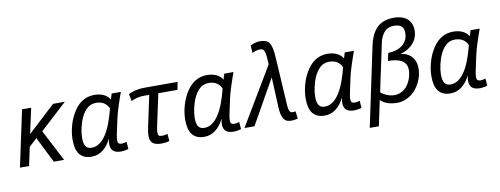

<svg xmlns="http://www.w3.org/2000/svg" viewBox="-72 -1136 4487 1723"><g transform="rotate(-10 2172.0 -274.5)"><path d="M335 0 217.8 -234.9 146 -168.9 109.9 0H26.9L136.2 -512.2H219.2L168.9 -280.8L418.9 -512.2H525.9L280.8 -286.1L429.2 0Z M1014.2 3.9Q1007.3 6.3 998.3 8.3Q989.3 10.3 980 11.7Q970.7 13.2 961.9 14.2Q953.1 15.1 947.3 15.1Q897.5 15.1 874.8 -6.1Q852.1 -27.3 852.1 -68.8Q852.1 -75.7 853.5 -89.1Q855 -102.5 858.4 -118.2Q826.7 -54.2 781.2 -19.5Q735.8 15.1 679.2 15.1Q641.1 15.1 613.8 3.2Q586.4 -8.8 568.8 -31.7Q551.3 -54.7 543.2 -88.1Q535.2 -121.6 535.2 -165Q535.2 -189 538.6 -217Q542 -245.1 549.1 -274.4Q556.2 -303.7 567.1 -333.3Q578.1 -362.8 593.3 -390.1Q631.3 -460 681.9 -493.4Q732.4 -526.9 796.4 -526.9Q845.2 -526.9 881.8 -509.5Q918.5 -492.2 937 -460Q940.9 -474.1 945.1 -487.8Q949.2 -501.5 953.1 -512.2H1036.1Q1023.9 -477.5 1012.5 -443.8Q1001 -410.2 991.5 -379.9Q981.9 -349.6 974.9 -324.2Q967.8 -298.8 964.4 -280.8L936 -148.9Q932.1 -130.4 930.2 -116Q928.2 -101.6 928.2 -90.8Q928.2 -67.9 937.7 -60.5Q947.3 -53.2 964.4 -53.2Q974.1 -53.2 986.3 -55.7Q998.5 -58.1 1009.3 -62ZM692.4 -64Q732.9 -64 766.4 -88.1Q799.8 -112.3 827.1 -155.3Q854.5 -198.2 876.2 -256.8Q897.9 -315.4 915 -383.8Q897.9 -420.4 868.7 -437.3Q839.4 -454.1 800.3 -454.1Q754.4 -454.1 722.4 -428Q690.4 -401.9 667 -355Q655.8 -332.5 647.5 -307.4Q639.2 -282.2 633.5 -257.3Q627.9 -232.4 625 -209Q622.1 -185.5 622.1 -166Q622.1 -110.8 639.6 -87.4Q657.2 -64 692.4 -64Z M1540 -441.9H1365.7L1302.7 -148.9Q1298.8 -131.8 1297.4 -118.9Q1295.9 -106 1295.9 -96.2Q1295.9 -85.9 1297.4 -79.1Q1298.8 -72.3 1303.2 -67.9Q1307.6 -63.5 1315.2 -61.8Q1322.8 -60.1 1335 -60.1Q1339.4 -60.1 1345.7 -60.8Q1352.1 -61.5 1358.9 -62.7Q1365.7 -64 1372.1 -65.4Q1378.4 -66.9 1382.8 -68.8L1388.7 -2.9Q1370.6 2.9 1354 5.4Q1337.4 7.8 1316.9 7.8Q1287.1 7.8 1267.1 2.2Q1247.1 -3.4 1234.9 -14.6Q1222.7 -25.9 1217.3 -42.5Q1211.9 -59.1 1211.9 -81.1Q1211.9 -96.2 1214.6 -114.5Q1217.3 -132.8 1221.7 -154.8L1282.7 -441.9H1236.8Q1212.4 -441.9 1193.4 -438.7Q1174.3 -435.5 1159.7 -431.2Q1145 -426.8 1134.8 -422.1Q1124.5 -417.5 1117.7 -414.1L1105 -480Q1116.2 -485.8 1130.6 -491.5Q1145 -497.1 1163.3 -501.7Q1181.6 -506.3 1204.6 -509.3Q1227.5 -512.2 1255.9 -512.2H1553.7Z M2040.5 3.9Q2033.7 6.3 2024.7 8.3Q2015.6 10.3 2006.3 11.7Q1997.1 13.2 1988.3 14.2Q1979.5 15.1 1973.6 15.1Q1923.8 15.1 1901.1 -6.1Q1878.4 -27.3 1878.4 -68.8Q1878.4 -75.7 1879.9 -89.1Q1881.3 -102.5 1884.8 -118.2Q1853 -54.2 1807.6 -19.5Q1762.2 15.1 1705.6 15.1Q1667.5 15.1 1640.1 3.2Q1612.8 -8.8 1595.2 -31.7Q1577.6 -54.7 1569.6 -88.1Q1561.5 -121.6 1561.5 -165Q1561.5 -189 1564.9 -217Q1568.4 -245.1 1575.4 -274.4Q1582.5 -303.7 1593.5 -333.3Q1604.5 -362.8 1619.6 -390.1Q1657.7 -460 1708.3 -493.4Q1758.8 -526.9 1822.8 -526.9Q1871.6 -526.9 1908.2 -509.5Q1944.8 -492.2 1963.4 -460Q1967.3 -474.1 1971.4 -487.8Q1975.6 -501.5 1979.5 -512.2H2062.5Q2050.3 -477.5 2038.8 -443.8Q2027.3 -410.2 2017.8 -379.9Q2008.3 -349.6 2001.2 -324.2Q1994.1 -298.8 1990.7 -280.8L1962.4 -148.9Q1958.5 -130.4 1956.5 -116Q1954.6 -101.6 1954.6 -90.8Q1954.6 -67.9 1964.1 -60.5Q1973.6 -53.2 1990.7 -53.2Q2000.5 -53.2 2012.7 -55.7Q2024.9 -58.1 2035.6 -62ZM1718.8 -64Q1759.3 -64 1792.7 -88.1Q1826.2 -112.3 1853.5 -155.3Q1880.9 -198.2 1902.6 -256.8Q1924.3 -315.4 1941.4 -383.8Q1924.3 -420.4 1895 -437.3Q1865.7 -454.1 1826.7 -454.1Q1780.8 -454.1 1748.8 -428Q1716.8 -401.9 1693.4 -355Q1682.1 -332.5 1673.8 -307.4Q1665.5 -282.2 1659.9 -257.3Q1654.3 -232.4 1651.4 -209Q1648.4 -185.5 1648.4 -166Q1648.4 -110.8 1666 -87.4Q1683.6 -64 1718.8 -64Z M2485.4 -131.8Q2486.8 -110.4 2490.2 -97.4Q2493.7 -84.5 2498.8 -77.1Q2503.9 -69.8 2510.5 -67.4Q2517.1 -64.9 2525.4 -64.9Q2532.2 -64.9 2538.6 -66.2Q2544.9 -67.4 2549.8 -68.8L2558.6 0Q2536.1 5.4 2522 6.6Q2507.8 7.8 2501.5 7.8Q2481 7.8 2463.9 2.7Q2446.8 -2.4 2434.3 -18.1Q2421.9 -33.7 2414.3 -61.8Q2406.7 -89.8 2404.8 -136.2L2392.6 -405.8L2163.6 0H2072.8L2385.7 -524.9L2382.8 -574.2Q2380.9 -606 2377 -625Q2373 -644 2366.7 -654.3Q2360.4 -664.6 2351.6 -667.7Q2342.8 -670.9 2330.6 -670.9Q2323.2 -670.9 2313.7 -669.2Q2304.2 -667.5 2294.4 -664.8Q2284.7 -662.1 2275.9 -658.4Q2267.1 -654.8 2260.7 -650.9L2256.3 -720.2Q2305.2 -743.2 2342.8 -743.2Q2374.5 -743.2 2395.5 -735.4Q2416.5 -727.5 2429.4 -707.8Q2442.4 -688 2449 -654.8Q2455.6 -621.6 2458.5 -570.8Z M3138.2 3.9Q3131.3 6.3 3122.3 8.3Q3113.3 10.3 3104 11.7Q3094.7 13.2 3085.9 14.2Q3077.1 15.1 3071.3 15.1Q3021.5 15.1 2998.8 -6.1Q2976.1 -27.3 2976.1 -68.8Q2976.1 -75.7 2977.5 -89.1Q2979 -102.5 2982.4 -118.2Q2950.7 -54.2 2905.3 -19.5Q2859.9 15.1 2803.2 15.1Q2765.1 15.1 2737.8 3.2Q2710.4 -8.8 2692.9 -31.7Q2675.3 -54.7 2667.2 -88.1Q2659.2 -121.6 2659.2 -165Q2659.2 -189 2662.6 -217Q2666 -245.1 2673.1 -274.4Q2680.2 -303.7 2691.2 -333.3Q2702.1 -362.8 2717.3 -390.1Q2755.4 -460 2805.9 -493.4Q2856.4 -526.9 2920.4 -526.9Q2969.2 -526.9 3005.9 -509.5Q3042.5 -492.2 3061 -460Q3064.9 -474.1 3069.1 -487.8Q3073.2 -501.5 3077.1 -512.2H3160.2Q3147.9 -477.5 3136.5 -443.8Q3125 -410.2 3115.5 -379.9Q3106 -349.6 3098.9 -324.2Q3091.8 -298.8 3088.4 -280.8L3060.1 -148.9Q3056.2 -130.4 3054.2 -116Q3052.2 -101.6 3052.2 -90.8Q3052.2 -67.9 3061.8 -60.5Q3071.3 -53.2 3088.4 -53.2Q3098.1 -53.2 3110.4 -55.7Q3122.6 -58.1 3133.3 -62ZM2816.4 -64Q2856.9 -64 2890.4 -88.1Q2923.8 -112.3 2951.2 -155.3Q2978.5 -198.2 3000.2 -256.8Q3022 -315.4 3039.1 -383.8Q3022 -420.4 2992.7 -437.3Q2963.4 -454.1 2924.3 -454.1Q2878.4 -454.1 2846.4 -428Q2814.5 -401.9 2791 -355Q2779.8 -332.5 2771.5 -307.4Q2763.2 -282.2 2757.6 -257.3Q2752 -232.4 2749 -209Q2746.1 -185.5 2746.1 -166Q2746.1 -110.8 2763.7 -87.4Q2781.2 -64 2816.4 -64Z M3704.1 -255.9Q3704.1 -227.1 3697 -195.8Q3689.9 -164.6 3675.8 -134.5Q3661.6 -104.5 3640.9 -77.4Q3620.1 -50.3 3593 -29.8Q3565.9 -9.3 3532.5 2.9Q3499 15.1 3459.5 15.1Q3431.6 15.1 3408.7 10.5Q3385.7 5.9 3367.4 -1.5Q3349.1 -8.8 3335.2 -18.1Q3321.3 -27.3 3312 -37.1L3263.2 193.8H3180.2L3332 -524.9Q3342.8 -576.2 3361.1 -616.7Q3379.4 -657.2 3406.7 -685.1Q3434.1 -712.9 3472.4 -727.5Q3510.7 -742.2 3562 -742.2Q3604.5 -742.2 3636 -731.7Q3667.5 -721.2 3688 -702.1Q3708.5 -683.1 3718.8 -656Q3729 -628.9 3729 -596.2Q3729 -566.4 3718.8 -537.8Q3708.5 -509.3 3688.2 -484.9Q3668 -460.4 3637.5 -441.4Q3606.9 -422.4 3566.4 -412.1Q3595.2 -409.2 3620.4 -398.2Q3645.5 -387.2 3664.1 -367.9Q3682.6 -348.6 3693.4 -320.8Q3704.1 -293 3704.1 -255.9ZM3327.1 -104Q3335 -97.2 3347.4 -89.1Q3359.9 -81.1 3375.5 -74Q3391.1 -66.9 3410.2 -62Q3429.2 -57.1 3450.2 -57.1Q3481 -57.1 3505.4 -67.6Q3529.8 -78.1 3548.3 -95Q3566.9 -111.8 3579.8 -133.3Q3592.8 -154.8 3600.8 -177Q3608.9 -199.2 3612.5 -220.2Q3616.2 -241.2 3616.2 -256.8Q3616.2 -290 3602.8 -311.8Q3589.4 -333.5 3566.2 -346.2Q3543 -358.9 3512 -364Q3481 -369.1 3445.3 -369.1L3460.4 -439.9Q3496.6 -440.4 3529.5 -450Q3562.5 -459.5 3587.4 -478Q3612.3 -496.6 3627.2 -524.9Q3642.1 -553.2 3642.1 -591.8Q3642.1 -631.3 3620.8 -651.1Q3599.6 -670.9 3551.3 -670.9Q3520 -670.9 3496.8 -659.2Q3473.6 -647.5 3456.8 -626Q3439.9 -604.5 3429.4 -574.7Q3418.9 -544.9 3413.1 -508.8Z M4284.2 3.9Q4277.3 6.3 4268.3 8.3Q4259.3 10.3 4250 11.7Q4240.7 13.2 4231.9 14.2Q4223.1 15.1 4217.3 15.1Q4167.5 15.1 4144.8 -6.1Q4122.1 -27.3 4122.1 -68.8Q4122.1 -75.7 4123.5 -89.1Q4125 -102.5 4128.4 -118.2Q4096.7 -54.2 4051.3 -19.5Q4005.9 15.1 3949.2 15.1Q3911.1 15.1 3883.8 3.2Q3856.4 -8.8 3838.9 -31.7Q3821.3 -54.7 3813.2 -88.1Q3805.2 -121.6 3805.2 -165Q3805.2 -189 3808.6 -217Q3812 -245.1 3819.1 -274.4Q3826.2 -303.7 3837.2 -333.3Q3848.1 -362.8 3863.3 -390.1Q3901.4 -460 3951.9 -493.4Q4002.4 -526.9 4066.4 -526.9Q4115.2 -526.9 4151.9 -509.5Q4188.5 -492.2 4207 -460Q4210.9 -474.1 4215.1 -487.8Q4219.2 -501.5 4223.1 -512.2H4306.2Q4293.9 -477.5 4282.5 -443.8Q4271 -410.2 4261.5 -379.9Q4252 -349.6 4244.9 -324.2Q4237.8 -298.8 4234.4 -280.8L4206.1 -148.9Q4202.1 -130.4 4200.2 -116Q4198.2 -101.6 4198.2 -90.8Q4198.2 -67.9 4207.8 -60.5Q4217.3 -53.2 4234.4 -53.2Q4244.1 -53.2 4256.3 -55.7Q4268.6 -58.1 4279.3 -62ZM3962.4 -64Q4002.9 -64 4036.4 -88.1Q4069.8 -112.3 4097.2 -155.3Q4124.5 -198.2 4146.2 -256.8Q4168 -315.4 4185.1 -383.8Q4168 -420.4 4138.7 -437.3Q4109.4 -454.1 4070.3 -454.1Q4024.4 -454.1 3992.4 -428Q3960.4 -401.9 3937 -355Q3925.8 -332.5 3917.5 -307.4Q3909.2 -282.2 3903.6 -257.3Q3897.9 -232.4 3895 -209Q3892.1 -185.5 3892.1 -166Q3892.1 -110.8 3909.7 -87.4Q3927.2 -64 3962.4 -64Z"/></g></svg>

Font: Lorenzo Sans
Style: Italic
Weight: 400
Italic angle: -12°
Foundry: Intel Corporation
Version: Version 1.00; ttfautohint (v1.5)